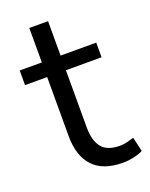

<svg xmlns="http://www.w3.org/2000/svg" viewBox="-125 -702 607 779"><g transform="rotate(-20 178.5 -313.0)"><path d="M271 8.9Q184.6 8.9 141.9 -36.9Q99.2 -82.7 99.2 -168.2V-423.1H3.7V-486.3H99.2V-635H180.2V-486.3H334.1V-423.1H180.2V-176.3Q180.2 -119.3 203.9 -89.7Q227.5 -60.1 282 -60.1Q298.1 -60.1 313.9 -64.2Q329.7 -68.2 343 -72.2L357.3 -10.4Q344 -2.5 318.9 3.2Q293.8 8.9 271 8.9Z"/></g></svg>

Font: Nunito Sans 12pt ExtraLight
Style: Regular
Weight: 200
Designer: Vernon Adams
Foundry: Vernon Adams
Version: Version 3.101;gftools[0.9.27]